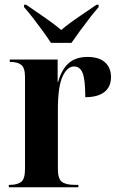

<svg xmlns="http://www.w3.org/2000/svg" viewBox="-20 -786 499 806"><path d="M17 0V-10H21Q53 -10 69 -22.5Q85 -35 85 -77V-462Q85 -501 69.5 -513.5Q54 -526 23 -526H21V-536H222V-442H224Q238 -493 267.5 -520Q297 -547 348 -547Q395 -547 420.5 -524.5Q446 -502 446 -462Q446 -422 418.5 -400Q391 -378 338 -378Q338 -451 327 -479Q316 -507 291 -507Q262 -507 242.5 -464.5Q223 -422 223 -326V-77Q223 -35 240 -22.5Q257 -10 293 -10H309V0ZM194 -606Q179 -629 159 -656.5Q139 -684 118.5 -710.5Q98 -737 81 -756V-766H90Q120 -745 162 -716.5Q204 -688 237 -660Q270 -688 312.5 -716.5Q355 -745 385 -766H394V-756Q377 -737 356.5 -710.5Q336 -684 316 -656.5Q296 -629 280 -606Z"/></svg>

Font: Noto Serif Display Condensed
Style: Bold
Weight: 700
Width: 3
Designer: Monotype Design Team
Foundry: Monotype Imaging Inc.
Version: Version 2.009